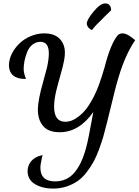

<svg xmlns="http://www.w3.org/2000/svg" viewBox="-20 -916 809 1121"><path d="M221.2 -8.8C170.9 2.4 141.1 39.6 141.1 83C141.1 116.7 155.8 142.1 184.6 159.2C213.4 176.3 248.5 185.1 290 185.1C318.8 185.1 345.2 180.7 370.1 172.4C419.4 155.3 454.6 130.9 486.8 88.4C502.9 67.4 516.1 46.4 527.3 26.4C538.1 6.3 548.8 -18.1 559.1 -45.9C569.3 -73.7 577.1 -98.6 583.5 -119.6C589.4 -140.6 595.7 -165 603 -193.8C606.4 -208 613.8 -236.3 624 -278.8C634.3 -321.3 643.1 -357.4 650.4 -386.2C657.7 -415 665.5 -442.9 673.8 -470.2C698.7 -552.7 729.5 -622.1 767.1 -678.2L769 -680.2L767.1 -683.1C757.3 -691.9 745.6 -700.7 731.9 -709C718.3 -717.3 706.1 -721.2 694.8 -721.2C684.6 -721.2 675.8 -717.8 668 -710.9C640.1 -678.2 614.3 -615.7 590.8 -523.9C585 -503.9 579.6 -485.8 574.7 -470.7C569.8 -455.6 563.5 -437 555.7 -415.5C547.4 -394 539.1 -375 530.8 -357.9C522 -340.8 512.2 -323.2 501.5 -305.7C480 -270.5 451.7 -242.2 421.9 -224.1C402.8 -211.4 382.8 -205.1 360.8 -205.1C317.4 -205.1 295.9 -234.9 295.9 -293.9C295.9 -318.8 299.8 -349.1 308.1 -384.8C310.5 -396 314.9 -412.1 320.8 -433.6C326.7 -454.6 330.6 -468.3 332 -474.1C333.5 -481 336.4 -491.7 340.8 -506.3C344.7 -520.5 347.7 -531.7 349.1 -540C355.5 -565.4 358.9 -588.4 358.9 -608.9C358.9 -641.6 348.6 -668.9 328.1 -689.9C307.1 -710.9 277.3 -721.2 237.8 -721.2C183.1 -721.2 128.9 -696.8 92.8 -661.6C56.6 -626.5 32.2 -579.6 32.2 -535.2C32.2 -484.4 64.5 -455.1 125 -455.1H131.8L129.9 -460C122.1 -480 118.2 -498 118.2 -514.2C118.2 -543.5 124.5 -577.1 138.7 -612.3C152.3 -647 180.7 -671.9 215.8 -671.9C248.5 -671.9 265.1 -649.4 265.1 -605C265.1 -582 261.7 -555.2 254.9 -523.9C252.4 -512.7 245.1 -485.4 232.9 -441.9C211.9 -369.1 201.2 -313.5 201.2 -274.9C201.2 -236.3 211.4 -204.6 231.4 -180.7C251.5 -156.2 283.7 -144 329.1 -144C404.3 -144 469.7 -183.6 524.9 -262.2C522.9 -253.9 516.6 -220.7 506.3 -163.6C496.1 -106 485.8 -61.5 476.1 -29.8C460.4 21 441.4 59.1 414.1 92.3C386.2 125 348.1 143.1 301.8 143.1C244.6 143.1 215.8 116.2 215.8 62C215.8 52.2 217.3 41 220.2 28.8C222.7 15.6 224.6 4.9 227.1 -3.9L228 -11.2ZM520 -744.1C531.7 -759.8 548.8 -778.3 571.8 -799.8C579.6 -808.1 598.1 -826.7 627.9 -855L628.9 -856.9V-857.9C627.4 -883.3 615.7 -896 594.2 -896C575.2 -896 552.7 -880.4 526.4 -848.6C500 -816.9 486.8 -793.5 486.8 -777.8C486.8 -764.2 498.5 -748 514.2 -742.2L518.1 -741.2Z"/></svg>

Font: Dancing Script
Style: Regular
Weight: 800
Designer: Pablo Impallari
Foundry: Pablo Impallari
Version: Version 2.001